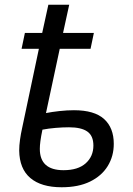

<svg xmlns="http://www.w3.org/2000/svg" viewBox="-20 -780 563 810"><path d="M240 10Q154 10 108 -29Q62 -68 61 -145Q61 -166 64.5 -191Q68 -216 73 -238L144 -574H71L85 -641H158L184 -760H272L246 -641H376L362 -574H232L174 -303Q199 -308 231 -311.5Q263 -315 292 -315Q378 -315 419 -278Q460 -241 460 -173Q460 -121 434.5 -79.5Q409 -38 360 -14Q311 10 240 10ZM248 -62Q309 -62 341.5 -91Q374 -120 374 -166Q374 -207 348.5 -225Q323 -243 271 -243Q245 -243 215 -240.5Q185 -238 159 -233Q153 -204 150.5 -185Q148 -166 148 -152Q148 -62 248 -62Z"/></svg>

Font: Noto IKEA Latin
Style: Italic
Weight: 400
Italic angle: -12°
Designer: Monotype Design Team
Foundry: Monotype Imaging Inc.
Version: Version 1.0